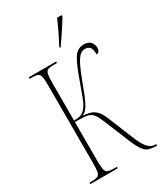

<svg xmlns="http://www.w3.org/2000/svg" viewBox="-226 -1021 955 1112"><g transform="rotate(-30 251.0 -465.5)"><path d="M278 -781Q302 -825 319 -861Q336 -897 351 -931H381V-921Q371 -904 354 -877.5Q337 -851 318 -823Q299 -795 282 -771H278ZM36 0V-10H54Q79 -10 91 -16Q103 -22 106.5 -40.5Q110 -59 110 -98V-617Q110 -655 106.5 -673.5Q103 -692 91 -698Q79 -704 54 -704H36V-714H219V-704H194Q169 -704 157 -698Q145 -692 141.5 -673.5Q138 -655 138 -617V-366Q169 -366 185.5 -373Q202 -380 212 -392Q222 -404 231 -419Q236 -427 249.5 -462Q263 -497 282 -551Q312 -637 337 -678.5Q362 -720 407 -720Q438 -720 452 -702.5Q466 -685 466 -664Q466 -649 459.5 -641Q453 -633 443 -632Q443 -668 431.5 -681Q420 -694 400 -694Q370 -694 347.5 -659.5Q325 -625 293 -539Q278 -498 263 -460.5Q248 -423 231 -397Q214 -371 192 -365Q242 -364 269 -345.5Q296 -327 315 -280L385 -108Q408 -52 429 -31Q450 -10 474 -10H482V0H478Q451 0 431 -5.5Q411 -11 394.5 -32Q378 -53 359 -98L289 -268Q276 -300 265.5 -317.5Q255 -335 241 -343.5Q227 -352 203 -354Q179 -356 138 -356V-102Q138 -62 141.5 -42Q145 -22 157 -16Q169 -10 194 -10H219V0Z"/></g></svg>

Font: Noto Serif Display ExtraCondensed Thin
Style: Regular
Weight: 100
Width: 2
Designer: Monotype Design Team
Foundry: Monotype Imaging Inc.
Version: Version 2.009